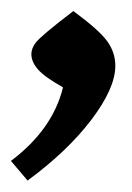

<svg xmlns="http://www.w3.org/2000/svg" viewBox="-45 -156 237 344"><path d="M4.4 167.5 -25.4 132.3Q49.3 76.2 67.9 0.5Q35.6 -17.6 23.4 -31.2Q11.2 -44.9 11.2 -59.1Q11.2 -69.3 19 -79.6Q28.3 -91.8 86.4 -136.2Q132.8 -102.1 147.2 -82Q161.6 -62 161.6 -38.1Q161.6 2 118.9 58.3Q76.2 114.7 4.4 167.5Z"/></svg>

Font: ALMAS
Style: Bold
Weight: 700
Designer: ALMAS Font/ by Husham Jawad Kadhim, derived from the Bainsely font by/ Paul James MIller
Foundry: High-Logic / Made with FontCreator
Version: Version 1.411;September 19, 2021;FontCreator 14.0.0.2814 32-